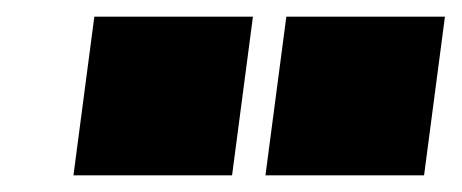

<svg xmlns="http://www.w3.org/2000/svg" viewBox="-20 -800 553 230"><path d="M258 -590H68L93 -780H283ZM488 -590H298L323 -780H513Z"/></svg>

Font: Tanohe Sans ExtraBold
Style: Italic
Weight: 800
Designer: Village Type and Design LLC & Cristiano Sobral
Foundry: Cooper Hewitt Smithsonian Design Museum
Version: Version 1.00;September 29, 2021;FontCreator 13.0.0.2655 64-b